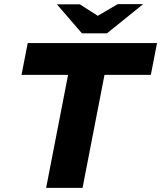

<svg xmlns="http://www.w3.org/2000/svg" viewBox="-20 -908 779 928"><path d="M203 0 309 -546H84L114 -700H739L709 -546H485L379 0ZM376 -747 426 -816 549 -888H672L497 -747ZM376 -747 255 -887H366L477 -816L497 -747Z"/></svg>

Font: REM
Style: Bold Italic
Weight: 700
Italic angle: -11°
Designer: Octavio Pardo
Foundry: Ashler Design
Version: Version 1.005;gftools[0.9.28]